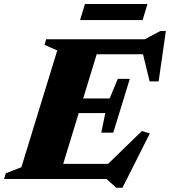

<svg xmlns="http://www.w3.org/2000/svg" viewBox="-54 -866 822 929"><path d="M223 -622 161.5 -649 169.5 -676H436L229.5 0H-34L-26 -27.5L49.5 -57ZM630 -636.5 653 -603.5H317.5L340.5 -676H646.5L722 -716H748.5L713.5 -472H670ZM508.5 42.5 461.5 0H133.5L157 -73H503L437 -42L632.5 -232L671 -220.5L538.5 42.5ZM494 -224H436L455.5 -319H231.5L252.5 -389.5H476.5L516 -484.5H574L534 -354ZM333.5 -769 357 -846.5H659.5L636 -769Z"/></svg>

Font: Newsreader 16pt 16pt ExtraBold
Style: Italic
Weight: 800
Italic angle: -17°
Version: Version 1.003